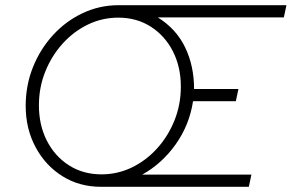

<svg xmlns="http://www.w3.org/2000/svg" viewBox="-20 -720 1124 740"><path d="M370 0Q286 0 220.5 -41Q155 -82 117 -153Q79 -224 79 -312Q79 -391 107 -461Q135 -531 184.5 -585Q234 -639 299 -669.5Q364 -700 437 -700H1084L1074 -653H588Q659 -609 693.5 -537.5Q728 -466 728 -377H899L889 -330H724Q710 -238 657 -163.5Q604 -89 528 -47H949L939 0ZM371 -48Q433 -48 488 -74.5Q543 -101 585.5 -148Q628 -195 652.5 -256Q677 -317 677 -386Q677 -462 646.5 -522Q616 -582 561.5 -617Q507 -652 436 -652Q374 -652 319 -625.5Q264 -599 221.5 -552Q179 -505 154.5 -444Q130 -383 130 -314Q130 -238 160.5 -178Q191 -118 245.5 -83Q300 -48 371 -48Z"/></svg>

Font: Red Hat Text VF
Style: Italic
Weight: 300
Italic angle: -12°
Designer: Pentagram, MCKL
Foundry: Pentagram, MCKL
Version: Version 1.023